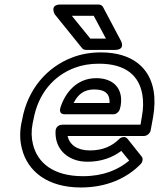

<svg xmlns="http://www.w3.org/2000/svg" viewBox="-20 -795 704 850"><path d="M552 -84C503 -43 437 -15 347 -15C216 -15 146 -74 126 -156C119 -184 118 -214 124 -246L128 -265C149 -382 218 -460 311 -495C343 -507 379 -513 418 -513C539 -513 596 -458 610 -377C615 -348 615 -315 608 -278L602 -243H256C246 -243 227 -237 226 -215C223 -152 257 -108 308 -89C326 -82 346 -79 369 -79C428 -79 479 -98 517 -127ZM279 -193H618C629 -193 644 -203 647 -218L658 -278C665 -320 666 -358 660 -393C643 -494 566 -563 427 -563C383 -563 340 -556 301 -541C187 -498 102 -399 78 -265L74 -246C67 -208 68 -171 77 -137C102 -36 191 35 338 35C452 35 542 -6 603 -69C611 -77 615 -93 607 -102L545 -180C533 -195 515 -187 507 -179C477 -149 436 -129 378 -129C322 -129 288 -154 279 -193ZM514 -326C527 -400 485 -449 406 -449C318 -449 267 -382 247 -317C244 -307 244 -289 266 -289H482C497 -289 509 -303 511 -314ZM465 -339H306C324 -375 350 -399 397 -399C448 -399 467 -377 465 -339ZM449 -624H380L298 -725H395ZM488 -574C537 -574 516 -613 516 -613L436 -764C433 -770 425 -775 417 -775H248C198 -775 222 -732 222 -732L344 -581C347 -577 354 -574 361 -574Z"/></svg>

Font: Asimov
Style: WidOuIt
Weight: 500
Designer: Google
Version: Version 2.000980; 2014